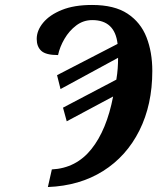

<svg xmlns="http://www.w3.org/2000/svg" viewBox="-20 -744 651 774"><path d="M189 -61Q287 -66 348.5 -143Q410 -220 436 -355L249 -255L234 -310L449 -423Q453 -447 454.5 -468.5Q456 -490 456 -511L224 -385L210 -441L454 -567Q443 -663 352 -663Q316 -663 287.5 -641.5Q259 -620 240 -587.5Q221 -555 214 -522Q165 -522 146.5 -539Q128 -556 128 -587Q128 -621 154 -652.5Q180 -684 229.5 -704Q279 -724 351 -724Q441 -724 494 -689Q547 -654 570.5 -594Q594 -534 594 -458Q594 -322 542 -218Q490 -114 395.5 -54.5Q301 5 173 10Z"/></svg>

Font: Noto Serif Condensed
Style: Bold Italic
Weight: 700
Width: 3
Italic angle: -12°
Designer: Monotype Design Team
Foundry: Monotype Imaging Inc.
Version: Version 2.014